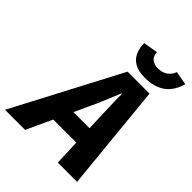

<svg xmlns="http://www.w3.org/2000/svg" viewBox="-301 -975 1100 1100"><g transform="rotate(45 249.5 -424.5)"><path d="M-64 0 278 -651H456L520 0H364L350 -349Q349 -396 347 -442Q345 -488 345 -538H341Q321 -489 302 -443Q283 -397 260 -349L99 0ZM110 -156 136 -268H436L410 -156ZM372 -696Q319 -696 288 -714.5Q257 -733 243.5 -764Q230 -795 230 -834L318 -849Q320 -817 338 -802Q356 -787 389 -787Q421 -787 444.5 -802.5Q468 -818 480 -849L563 -834Q550 -788 524.5 -757Q499 -726 461 -711Q423 -696 372 -696Z"/></g></svg>

Font: Source Sans 3 ExtraBold
Style: Italic
Weight: 800
Italic angle: -11°
Version: Version 3.052;hotconv 1.1.0;makeotfexe 2.6.0